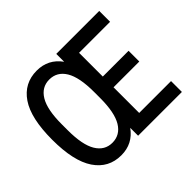

<svg xmlns="http://www.w3.org/2000/svg" viewBox="-159 -912 1138 1138"><g transform="rotate(-45 410.0 -343.0)"><path d="M268 12Q162 12 102.5 -76Q43 -164 43 -343Q43 -523 102.5 -610.5Q162 -698 268 -698Q364 -698 420 -620V-686H780V-595H520V-396H736V-306H520V-91H787V0H420V-66Q392 -27 354 -7.5Q316 12 268 12ZM283 -78Q348 -78 383.5 -136.5Q419 -195 419 -318V-368Q419 -491 383.5 -549.5Q348 -608 283 -608Q219 -608 183.5 -549.5Q148 -491 148 -368V-318Q148 -195 183.5 -136.5Q219 -78 283 -78Z"/></g></svg>

Font: Archivo Narrow Medium
Style: Regular
Weight: 500
Designer: Hector Gatti
Foundry: Omnibus-Type
Version: Version 3.002